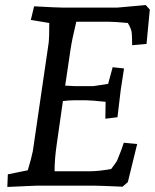

<svg xmlns="http://www.w3.org/2000/svg" viewBox="-20 -735 613 760"><path d="M226 -705H445L557 -715L573 -697L560 -561L503 -556Q503 -588 501.5 -604.5Q500 -621 486 -644Q434 -649 408 -649H282Q265 -579 259 -538L238 -396Q270 -394 279 -394H349L408 -403L426 -469L471 -464Q461 -400 458 -380L445 -271L397 -265L398 -332Q341 -338 322 -338H271Q254 -338 229 -335L205 -167Q196 -107 196 -57H334Q370 -57 420 -66Q442 -94 445 -103Q464 -149 470 -170L523 -165L486 -14L465 4Q375 0 355 0H123L9 5L11 -45L90 -61Q105 -111 110 -137L173 -568Q175 -585 175 -644L102 -656L115 -710Q206 -705 226 -705Z"/></svg>

Font: Andada
Style: Italic
Weight: 400
Italic angle: -8.29999°
Designer: Carolina Giovagnoli
Foundry: Carolina Giovagnoli
Version: Version 1.003